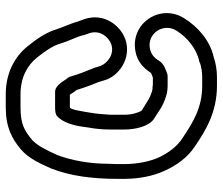

<svg xmlns="http://www.w3.org/2000/svg" viewBox="-72 -628 755 650"><g transform="rotate(-90 305.0 -302.5)"><path d="M437 44C496 31 542 -13 568 -55C620 -135 553 -239 457 -221C423 -215 401 -195 384 -169C382 -167 378 -166 368 -162H342C340 -163 337 -163 335 -163C330 -163 328 -163 321 -165L310 -169C295 -174 278 -187 256 -200C249 -211 242 -233 242 -259V-306C244 -330 245 -354 249 -374C252 -391 259 -443 267 -443H310C313 -439 317 -431 326 -420C334 -393 343 -369 353 -345L359 -325C372 -279 432 -233 497 -255C543 -271 588 -326 566 -393L559 -412C551 -441 538 -467 531 -489C519 -529 493 -562 473 -587C439 -629 384 -660 312 -660H267C199 -660 161 -639 125 -609C91 -580 75 -538 59 -504V-503C35 -442 25 -366 25 -283V-258C25 -208 35 -160 52 -123C70 -83 97 -44 136 -19C186 15 249 55 340 55H370C393 55 417 51 437 44ZM76 -313C76 -377 88 -439 105 -484C121 -520 137 -553 157 -571C189 -597 210 -610 267 -610H312C369 -610 410 -586 435 -555C454 -531 475 -503 483 -475C492 -445 506 -420 511 -399V-397L518 -377C530 -342 506 -312 481 -303C447 -291 416 -316 407 -340L401 -360C401 -361 400 -361 400 -362C390 -387 379 -413 372 -439C371 -443 369 -448 366 -451C358 -459 344 -493 319 -493H267C254 -493 243 -492 236 -485C208 -457 203 -411 199 -382C194 -355 192 -330 192 -307V-259C192 -222 202 -177 227 -159C248 -147 265 -131 294 -121L306 -117C314 -114 329 -112 340 -112H373C376 -112 380 -113 383 -114C392 -118 414 -124 424 -140C436 -159 447 -168 466 -172C518 -182 555 -125 526 -81C504 -46 466 -14 423 -5C421 -5 418 -3 416 -2C404 2 387 5 370 5H340C265 5 215 -27 164 -61C135 -79 113 -109 97 -143C84 -172 75 -215 75 -258V-283C75 -293 76 -303 76 -313Z"/></g></svg>

Font: Blanket
Style: BlkOutline
Weight: 900
Foundry: Cannot Into Space Fonts
Version: Version 0.9